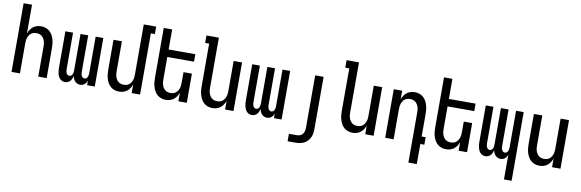

<svg xmlns="http://www.w3.org/2000/svg" viewBox="-60 -1272 6120 2024"><g transform="rotate(10 3000.0 -260.0)"><path d="M62 0V-735H152V-427Q159 -448 171.5 -467.5Q184 -487 202 -501Q220 -515 242 -521.5Q264 -528 287 -528Q311 -528 334.5 -520.5Q358 -513 376.5 -497Q395 -481 407 -460Q419 -439 426 -415.5Q433 -392 435.5 -368Q438 -344 438 -320V0H348V-320Q348 -335 346.5 -350.5Q345 -366 340 -380.5Q335 -395 327 -408Q319 -421 307 -430.5Q295 -440 280 -444Q265 -448 250 -448Q235 -448 220 -444Q205 -440 193 -430.5Q181 -421 173 -408Q165 -395 160 -380.5Q155 -366 153.5 -350.5Q152 -335 152 -320V0Z M635 8Q620 8 605.5 2Q591 -4 580.5 -15Q570 -26 563.5 -40Q557 -54 553.5 -69Q550 -84 548.5 -99.5Q547 -115 547 -130V-520H629V-130Q629 -119 630.5 -108.5Q632 -98 636.5 -88Q641 -78 649.5 -71.5Q658 -65 669 -65Q680 -65 688.5 -71.5Q697 -78 701.5 -88Q706 -98 707.5 -108.5Q709 -119 709 -130V-520H791V-130Q791 -119 792.5 -108.5Q794 -98 798.5 -88Q803 -78 811.5 -71.5Q820 -65 831 -65Q842 -65 850.5 -71.5Q859 -78 863.5 -88Q868 -98 869.5 -108.5Q871 -119 871 -130V-520H953V0H871V-48Q867 -37 860 -26.5Q853 -16 843.5 -8Q834 0 822 4Q810 8 797 8Q782 8 767.5 2Q753 -4 742.5 -15Q732 -26 725.5 -40Q719 -54 715 -69Q712 -54 705.5 -40Q699 -26 689 -15Q679 -4 664.5 2Q650 8 635 8Z M1213 8Q1189 8 1165.5 0.5Q1142 -7 1123.5 -23Q1105 -39 1093 -60Q1081 -81 1074 -104.5Q1067 -128 1064.5 -152Q1062 -176 1062 -200V-520H1152V-200Q1152 -185 1153.5 -169.5Q1155 -154 1160 -139.5Q1165 -125 1173 -112Q1181 -99 1193 -89.5Q1205 -80 1220 -76Q1235 -72 1250 -72Q1265 -72 1280 -76Q1295 -80 1307 -89.5Q1319 -99 1327 -112Q1335 -125 1340 -139.5Q1345 -154 1346.5 -169.5Q1348 -185 1348 -200V-735H1481V-655H1438V0H1348V-93Q1341 -72 1328.5 -52.5Q1316 -33 1298 -19Q1280 -5 1258 1.5Q1236 8 1213 8Z M1713 8Q1689 8 1665.5 0.5Q1642 -7 1623.5 -23Q1605 -39 1593 -60Q1581 -81 1574 -104.5Q1567 -128 1564.5 -152Q1562 -176 1562 -200V-735H1652V-520H1938V-440H1652V-200Q1652 -185 1653.5 -169.5Q1655 -154 1660 -139.5Q1665 -125 1673 -112Q1681 -99 1693 -89.5Q1705 -80 1720 -76Q1735 -72 1750 -72Q1765 -72 1780 -76Q1795 -80 1807 -89.5Q1819 -99 1827 -112Q1835 -125 1840 -139.5Q1845 -154 1846.5 -169.5Q1848 -185 1848 -200V-312H1938V0H1848V-93Q1841 -72 1828.5 -52.5Q1816 -33 1798 -19Q1780 -5 1758 1.5Q1736 8 1713 8Z M2213 8Q2189 8 2165.5 0.5Q2142 -7 2123.5 -23Q2105 -39 2093 -60Q2081 -81 2074 -104.5Q2067 -128 2064.5 -152Q2062 -176 2062 -200V-655H2019V-735H2152V-200Q2152 -185 2153.5 -169.5Q2155 -154 2160 -139.5Q2165 -125 2173 -112Q2181 -99 2193 -89.5Q2205 -80 2220 -76Q2235 -72 2250 -72Q2265 -72 2280 -76Q2295 -80 2307 -89.5Q2319 -99 2327 -112Q2335 -125 2340 -139.5Q2345 -154 2346.5 -169.5Q2348 -185 2348 -200V-520H2438V0H2348V-93Q2341 -72 2328.5 -52.5Q2316 -33 2298 -19Q2280 -5 2258 1.5Q2236 8 2213 8Z M2635 8Q2620 8 2605.5 2Q2591 -4 2580.5 -15Q2570 -26 2563.5 -40Q2557 -54 2553.5 -69Q2550 -84 2548.5 -99.5Q2547 -115 2547 -130V-520H2629V-130Q2629 -119 2630.5 -108.5Q2632 -98 2636.5 -88Q2641 -78 2649.5 -71.5Q2658 -65 2669 -65Q2680 -65 2688.5 -71.5Q2697 -78 2701.5 -88Q2706 -98 2707.5 -108.5Q2709 -119 2709 -130V-520H2791V-130Q2791 -119 2792.5 -108.5Q2794 -98 2798.5 -88Q2803 -78 2811.5 -71.5Q2820 -65 2831 -65Q2842 -65 2850.5 -71.5Q2859 -78 2863.5 -88Q2868 -98 2869.5 -108.5Q2871 -119 2871 -130V-520H2953V0H2871V-48Q2867 -37 2860 -26.5Q2853 -16 2843.5 -8Q2834 0 2822 4Q2810 8 2797 8Q2782 8 2767.5 2Q2753 -4 2742.5 -15Q2732 -26 2725.5 -40Q2719 -54 2715 -69Q2712 -54 2705.5 -40Q2699 -26 2689 -15Q2679 -4 2664.5 2Q2650 8 2635 8Z M3055 215V135H3139Q3156 135 3173 129Q3190 123 3201 109Q3212 95 3216.5 78Q3221 61 3221 43V-520H3311V43Q3311 66 3307 89Q3303 112 3292.5 132.5Q3282 153 3265.5 170Q3249 187 3228.5 197Q3208 207 3185 211Q3162 215 3139 215Z M3713 8Q3689 8 3665.5 0.5Q3642 -7 3623.5 -23Q3605 -39 3593 -60Q3581 -81 3574 -104.5Q3567 -128 3564.5 -152Q3562 -176 3562 -200V-655H3519V-735H3652V-200Q3652 -185 3653.5 -169.5Q3655 -154 3660 -139.5Q3665 -125 3673 -112Q3681 -99 3693 -89.5Q3705 -80 3720 -76Q3735 -72 3750 -72Q3765 -72 3780 -76Q3795 -80 3807 -89.5Q3819 -99 3827 -112Q3835 -125 3840 -139.5Q3845 -154 3846.5 -169.5Q3848 -185 3848 -200V-520H3938V0H3848V-93Q3841 -72 3828.5 -52.5Q3816 -33 3798 -19Q3780 -5 3758 1.5Q3736 8 3713 8Z M4348 215V-320Q4348 -335 4346.5 -350.5Q4345 -366 4340 -380.5Q4335 -395 4327 -408Q4319 -421 4307 -430.5Q4295 -440 4280 -444Q4265 -448 4250 -448Q4235 -448 4220 -444Q4205 -440 4193 -430.5Q4181 -421 4173 -408Q4165 -395 4160 -380.5Q4155 -366 4153.5 -350.5Q4152 -335 4152 -320V0H4062V-520H4152V-427Q4159 -448 4171.5 -467.5Q4184 -487 4202 -501Q4220 -515 4242 -521.5Q4264 -528 4287 -528Q4311 -528 4334.5 -520.5Q4358 -513 4376.5 -497Q4395 -481 4407 -460Q4419 -439 4426 -415.5Q4433 -392 4435.5 -368Q4438 -344 4438 -320V-80H4481V0H4438V215Z M4713 8Q4689 8 4665.5 0.5Q4642 -7 4623.5 -23Q4605 -39 4593 -60Q4581 -81 4574 -104.5Q4567 -128 4564.5 -152Q4562 -176 4562 -200V-735H4652V-520H4938V-440H4652V-200Q4652 -185 4653.5 -169.5Q4655 -154 4660 -139.5Q4665 -125 4673 -112Q4681 -99 4693 -89.5Q4705 -80 4720 -76Q4735 -72 4750 -72Q4765 -72 4780 -76Q4795 -80 4807 -89.5Q4819 -99 4827 -112Q4835 -125 4840 -139.5Q4845 -154 4846.5 -169.5Q4848 -185 4848 -200V-312H4938V0H4848V-93Q4841 -72 4828.5 -52.5Q4816 -33 4798 -19Q4780 -5 4758 1.5Q4736 8 4713 8Z M5371 215V-48Q5367 -37 5360 -26.5Q5353 -16 5343.5 -8Q5334 0 5322 4Q5310 8 5297 8Q5282 8 5267.5 2Q5253 -4 5242.5 -15Q5232 -26 5225.5 -40Q5219 -54 5215 -69Q5212 -54 5205.5 -40Q5199 -26 5189 -15Q5179 -4 5164.5 2Q5150 8 5135 8Q5120 8 5105.5 2Q5091 -4 5080.5 -15Q5070 -26 5063.5 -40Q5057 -54 5053.5 -69Q5050 -84 5048.5 -99.5Q5047 -115 5047 -130V-520H5129V-130Q5129 -119 5130.5 -108.5Q5132 -98 5136.5 -88Q5141 -78 5149.5 -71.5Q5158 -65 5169 -65Q5180 -65 5188.5 -71.5Q5197 -78 5201.5 -88Q5206 -98 5207.5 -108.5Q5209 -119 5209 -130V-520H5291V-130Q5291 -119 5292.5 -108.5Q5294 -98 5298.5 -88Q5303 -78 5311.5 -71.5Q5320 -65 5331 -65Q5342 -65 5350.5 -71.5Q5359 -78 5363.5 -88Q5368 -98 5369.5 -108.5Q5371 -119 5371 -130V-520H5453V215Z M5713 8Q5689 8 5665.5 0.5Q5642 -7 5623.5 -23Q5605 -39 5593 -60Q5581 -81 5574 -104.5Q5567 -128 5564.5 -152Q5562 -176 5562 -200V-520H5652V-200Q5652 -185 5653.5 -169.5Q5655 -154 5660 -139.5Q5665 -125 5673 -112Q5681 -99 5693 -89.5Q5705 -80 5720 -76Q5735 -72 5750 -72Q5765 -72 5780 -76Q5795 -80 5807 -89.5Q5819 -99 5827 -112Q5835 -125 5840 -139.5Q5845 -154 5846.5 -169.5Q5848 -185 5848 -200V-520H5938V0H5848V-93Q5841 -72 5828.5 -52.5Q5816 -33 5798 -19Q5780 -5 5758 1.5Q5736 8 5713 8Z"/></g></svg>

Font: Iosevka Custom Medium
Style: Regular
Weight: 500
Monospace: yes
Designer: Belleve Invis
Foundry: Belleve Invis
Version: Version 32.5.0; ttfautohint (v1.8.4)